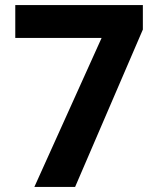

<svg xmlns="http://www.w3.org/2000/svg" viewBox="-20 -734 621 754"><path d="M115 0 379 -585H40V-714H541V-618L275 0Z"/></svg>

Font: Noto Sans Cherokee
Style: Regular
Weight: 400
Designer: Monotype Design Team
Foundry: Monotype Imaging Inc.
Version: Version 2.001